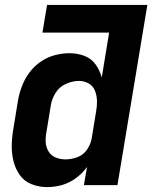

<svg xmlns="http://www.w3.org/2000/svg" viewBox="-20 -755 621 783"><path d="M172 8Q203 8 233 -0.5Q263 -9 289.5 -28.5Q316 -48 335 -74L322 0H459L581 -735H172L153 -622H425L395 -439Q387 -468 370 -492Q353 -516 324.5 -527Q296 -538 264 -538Q234 -538 203.5 -530Q173 -522 146 -503.5Q119 -485 99.5 -458.5Q80 -432 69 -402.5Q58 -373 53 -343L35 -233Q29 -199 28 -165.5Q27 -132 34.5 -100Q42 -68 60 -42Q78 -16 108.5 -4Q139 8 172 8ZM247 -105Q226 -105 207.5 -112.5Q189 -120 178.5 -136.5Q168 -153 166.5 -173.5Q165 -194 169 -214L187 -324Q191 -351 206.5 -376Q222 -401 249 -413Q276 -425 303 -425Q324 -425 342 -414.5Q360 -404 367.5 -384.5Q375 -365 375.5 -343.5Q376 -322 372 -301L354 -191Q350 -167 335 -145Q320 -123 295.5 -114Q271 -105 247 -105Z"/></svg>

Font: Iosevka Sparkle XBdObl
Style: Regular
Weight: 800
Italic angle: -9°
Designer: Belleve Invis
Foundry: Belleve Invis
Version: Version 4.5.0; ttfautohint (v1.8.3)